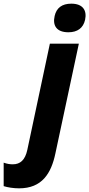

<svg xmlns="http://www.w3.org/2000/svg" viewBox="-151 -787 487 1047"><path d="M222 -611C271 -611 303 -634 313 -679C324 -730 301 -767 238 -767C187 -767 157 -744 147 -700C135 -648 157 -611 222 -611ZM-47 240C78 240 128 159 151 50L279 -549H121L-2 30C-14 86 -41 109 -81 109C-97 109 -111 107 -131 100V228C-109 235 -77 240 -47 240Z"/></svg>

Font: Noto Sans SemiCondensed ExtraBold
Style: Italic
Weight: 800
Width: 4
Italic angle: -12°
Designer: Monotype Design Team
Foundry: Monotype Imaging Inc.
Version: Version 2.013